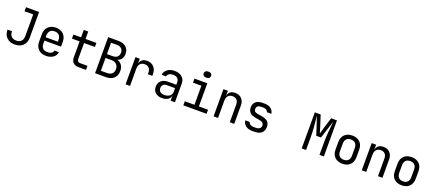

<svg xmlns="http://www.w3.org/2000/svg" viewBox="95 -2204 8210 3652"><g transform="rotate(20 4200.0 -377.5)"><path d="M45 -210H135Q135 -143 170.5 -106.5Q206 -70 270 -70Q334 -70 369.5 -106.5Q405 -143 405 -210V-648H230V-730H495V-210Q495 -108 434.5 -49Q374 10 270 10Q165 10 105 -49Q45 -108 45 -210Z M1112 -253H776V-200Q776 -134 807.5 -100Q839 -66 900 -66Q1005 -66 1020 -140H1110Q1101 -71 1044 -30.5Q987 10 900 10Q803 10 745.5 -47Q688 -104 688 -200V-350Q688 -446 745.5 -503Q803 -560 900 -560Q997 -560 1054.5 -503Q1112 -446 1112 -350ZM776 -321H1024V-350Q1024 -416 992.5 -450.5Q961 -485 900 -485Q839 -485 807.5 -450.5Q776 -416 776 -350Z M1560 0Q1489 0 1449.5 -38Q1410 -76 1410 -145V-468H1255V-550H1410V-700H1500V-550H1720V-468H1500V-145Q1500 -113 1514.5 -97.5Q1529 -82 1560 -82H1710V0Z M2330 -203Q2330 -109 2272.5 -54.5Q2215 0 2115 0H1893V-730H2100Q2200 -730 2256.5 -680Q2313 -630 2313 -541Q2313 -482 2284 -441Q2255 -400 2203 -386Q2263 -369 2296.5 -321Q2330 -273 2330 -203ZM1981 -649V-419H2099Q2157 -419 2190.5 -450Q2224 -481 2224 -534Q2224 -587 2191 -618Q2158 -649 2100 -649ZM2105 -81Q2168 -81 2204.5 -114.5Q2241 -148 2241 -206Q2241 -267 2204 -304Q2167 -341 2105 -341H1981V-81Z M2934 -358V-325H2844V-350Q2844 -414 2812.5 -449Q2781 -484 2723 -484Q2666 -484 2633.5 -448.5Q2601 -413 2601 -350V0H2511V-550H2599V-452Q2626 -560 2744 -560Q2831 -560 2882.5 -505.5Q2934 -451 2934 -358Z M3510 -378V0H3422V-105H3421Q3417 -53 3369 -21.5Q3321 10 3249 10Q3165 10 3115 -34Q3065 -78 3065 -153Q3065 -232 3114.5 -277Q3164 -322 3250 -322H3420V-375Q3420 -425 3388.5 -452.5Q3357 -480 3301 -480Q3252 -480 3220 -460Q3188 -440 3183 -405H3093Q3102 -475 3159 -517Q3216 -559 3302 -559Q3398 -559 3454 -510.5Q3510 -462 3510 -378ZM3420 -175V-253H3252Q3207 -253 3181 -228Q3155 -203 3155 -159Q3155 -113 3186 -87Q3217 -61 3270 -61Q3336 -61 3378 -92.5Q3420 -124 3420 -175Z M3900 -645Q3870 -645 3852.5 -661Q3835 -677 3835 -704Q3835 -731 3853 -748Q3871 -765 3900 -765H3920Q3949 -765 3967 -748Q3985 -731 3985 -704Q3985 -677 3967 -661Q3949 -645 3920 -645ZM4150 0H3680V-82H3875V-468H3705V-550H3965V-82H4150Z M4710 -370V0H4620V-360Q4620 -418 4588.5 -451Q4557 -484 4503 -484Q4446 -484 4414 -448.5Q4382 -413 4382 -350V0H4292V-550H4382V-445H4383Q4390 -500 4428 -530Q4466 -560 4529 -560Q4612 -560 4661 -508.5Q4710 -457 4710 -370Z M5078 10Q4994 10 4943.5 -29Q4893 -68 4885 -135H4975Q4981 -105 5008 -87.5Q5035 -70 5078 -70H5120Q5172 -70 5198.5 -92Q5225 -114 5225 -151Q5225 -219 5132 -234L5058 -246Q4976 -259 4937 -296.5Q4898 -334 4898 -403Q4898 -478 4946 -519Q4994 -560 5086 -560H5124Q5202 -560 5250.5 -522.5Q5299 -485 5309 -421H5219Q5213 -448 5188 -464Q5163 -480 5124 -480H5086Q4988 -480 4988 -402Q4988 -369 5007.5 -352.5Q5027 -336 5071 -329L5145 -317Q5234 -303 5274.5 -265Q5315 -227 5315 -155Q5315 -77 5265.5 -33.5Q5216 10 5120 10Z M6076 0V-730H6194L6270 -494Q6288 -438 6303 -382Q6317 -438 6334 -495L6406 -730H6524V0H6436V-265Q6436 -348 6445 -462.5Q6454 -577 6467 -685L6349 -320H6254L6135 -685Q6147 -581 6155.5 -467Q6164 -353 6164 -265V0Z M6688 -200V-350Q6688 -448 6745 -504Q6802 -560 6900 -560Q6998 -560 7055 -504Q7112 -448 7112 -351V-200Q7112 -102 7055 -46Q6998 10 6900 10Q6802 10 6745 -46Q6688 -102 6688 -200ZM7022 -200V-350Q7022 -413 6990.5 -446.5Q6959 -480 6900 -480Q6841 -480 6809.5 -446.5Q6778 -413 6778 -350V-200Q6778 -137 6809.5 -103.5Q6841 -70 6900 -70Q6959 -70 6990.5 -103.5Q7022 -137 7022 -200Z M7710 -370V0H7620V-360Q7620 -418 7588.5 -451Q7557 -484 7503 -484Q7446 -484 7414 -448.5Q7382 -413 7382 -350V0H7292V-550H7382V-445H7383Q7390 -500 7428 -530Q7466 -560 7529 -560Q7612 -560 7661 -508.5Q7710 -457 7710 -370Z M7888 -200V-350Q7888 -448 7945 -504Q8002 -560 8100 -560Q8198 -560 8255 -504Q8312 -448 8312 -351V-200Q8312 -102 8255 -46Q8198 10 8100 10Q8002 10 7945 -46Q7888 -102 7888 -200ZM8222 -200V-350Q8222 -413 8190.5 -446.5Q8159 -480 8100 -480Q8041 -480 8009.5 -446.5Q7978 -413 7978 -350V-200Q7978 -137 8009.5 -103.5Q8041 -70 8100 -70Q8159 -70 8190.5 -103.5Q8222 -137 8222 -200Z"/></g></svg>

Font: JetBrains Mono
Style: Regular
Weight: 400
Monospace: yes
Designer: Philipp Nurullin, Konstantin Bulenkov
Foundry: JetBrains
Version: Version 2.001;December 29, 2023;FontCreator 11.5.0.2427 32-b